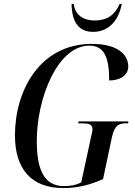

<svg xmlns="http://www.w3.org/2000/svg" viewBox="-20 -946 686 976"><path d="M453 -784C536 -784 584 -846 599 -926H588C566 -875 530 -842 461 -842C396 -842 360 -877 355 -926H344C345 -837 378 -784 453 -784ZM302 10C372 10 437 -5 504 -36L549 -249C563 -312 586 -319 622 -319H631L633 -329H380L377 -319H397C431 -319 450 -314 450 -290C450 -279 446 -264 442 -246L393 -19C367 -5 336 0 305 0C198 0 167 -95 167 -229C167 -450 274 -714 434 -714C514 -714 535 -647 535 -537C589 -537 632 -562 632 -608C632 -674 570 -723 447 -723C183 -723 56 -486 56 -258C56 -88 138 10 302 10Z"/></svg>

Font: Noto Serif Display Condensed Medium
Style: Italic
Weight: 500
Width: 3
Italic angle: -12°
Designer: Monotype Design Team
Foundry: Monotype Imaging Inc.
Version: Version 2.009